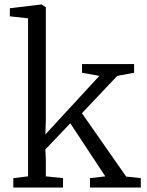

<svg xmlns="http://www.w3.org/2000/svg" viewBox="-20 -839 658 859"><path d="M39.5 0V-42L105.5 -50V-757L24 -766V-802L164.5 -819H166.5L185 -806.5V-301L183 -237.5L424.5 -499.5L347 -513.5V-552.5H580V-513.5L504.5 -499.5L346.5 -332.5L544.5 -49L610 -42V0H382.5V-42L451 -50L294.5 -287.5L183 -170.5L185 -128V-50L262 -42V0Z"/></svg>

Font: Merriweather 24pt Light
Style: Regular
Weight: 300
Designer: Eben Sorkin
Foundry: Eben Sorkin
Version: Version 2.100